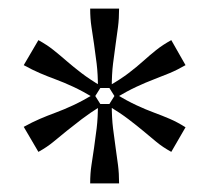

<svg xmlns="http://www.w3.org/2000/svg" viewBox="-20 -765 486 445"><path d="M69 -413 35 -471Q55 -482 72.5 -489.5Q90 -497 109 -504Q128 -511 149.5 -521Q171 -531 198 -547L215 -520Q188 -503 169 -488.5Q150 -474 134.5 -461.5Q119 -449 104 -436.5Q89 -424 69 -413ZM189 -745H256Q256 -722 253.5 -702.5Q251 -683 248 -662.5Q245 -642 242 -617.5Q239 -593 239 -561H207Q207 -593 204 -617.5Q201 -642 198 -662.5Q195 -683 192 -702.5Q189 -722 189 -745ZM35 -614 69 -672Q89 -661 104 -649Q119 -637 134.5 -623.5Q150 -610 169 -595.5Q188 -581 215 -565L198 -538Q171 -554 149.5 -564Q128 -574 109 -581Q90 -588 72.5 -595.5Q55 -603 35 -614ZM189 -340Q189 -363 192 -382.5Q195 -402 198 -422.5Q201 -443 204 -467.5Q207 -492 207 -524H239Q239 -492 242 -467.5Q245 -443 248 -422.5Q251 -402 253.5 -382.5Q256 -363 256 -340ZM248 -538 231 -565Q259 -581 278 -595.5Q297 -610 312 -623.5Q327 -637 342 -649Q357 -661 377 -672L410 -614Q391 -603 373 -595.5Q355 -588 336.5 -581Q318 -574 296.5 -564Q275 -554 248 -538ZM377 -413Q357 -424 342 -436.5Q327 -449 312 -461.5Q297 -474 278 -488.5Q259 -503 231 -520L248 -547Q275 -531 296.5 -521Q318 -511 337 -504Q356 -497 373.5 -489.5Q391 -482 410 -470Z"/></svg>

Font: Roboto Serif SemiCondensed Light
Style: Regular
Weight: 300
Width: 4
Designer: Greg Gazdowicz
Foundry: Commercial Type
Version: Version 1.007